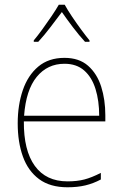

<svg xmlns="http://www.w3.org/2000/svg" viewBox="-20 -783 521 813"><path d="M253 -538Q315 -538 353 -504.5Q391 -471 408.5 -416Q426 -361 426 -295V-269H81Q80 -146 127.5 -80.5Q175 -15 266 -15Q306 -15 337 -23Q368 -31 407 -51V-23Q375 -6 341.5 2Q308 10 266 10Q192 10 145.5 -24.5Q99 -59 77 -120Q55 -181 55 -261Q55 -338 76.5 -401Q98 -464 142 -501Q186 -538 253 -538ZM253 -513Q181 -513 135.5 -457.5Q90 -402 82 -293H400Q400 -356 384.5 -406Q369 -456 336.5 -484.5Q304 -513 253 -513ZM254 -763Q266 -741 285.5 -712Q305 -683 325 -656Q345 -629 359 -612V-606H340Q315 -633 288.5 -668Q262 -703 242 -732Q221 -704 194 -668.5Q167 -633 142 -606H123V-612Q139 -631 159 -658.5Q179 -686 198 -714Q217 -742 229 -763Z"/></svg>

Font: Noto Sans Lao Looped SemiCondensed Thin
Style: Regular
Weight: 100
Width: 4
Designer: Mark Frömberg, Ben Mitchell
Foundry: The Fontpad Ltd
Version: Version 1.002; ttfautohint (v1.8.4.7-5d5b)